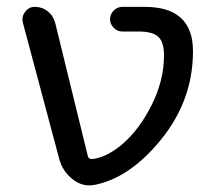

<svg xmlns="http://www.w3.org/2000/svg" viewBox="-20 -567 624 563"><path d="M336.9 -142.6Q387.7 -185.5 424.3 -258.3Q460.9 -331.1 460.9 -404.3Q460.9 -443.4 444.3 -459Q427.7 -474.6 386.7 -474.6H338.9Q324.2 -474.6 313.5 -485.4Q302.7 -496.1 302.7 -510.7Q302.7 -525.4 313.5 -536.1Q324.2 -546.9 338.9 -546.9H404.3Q545.9 -546.9 545.9 -417Q545.9 -263.7 439.5 -142.6Q354.5 -44.9 259.8 -25.4Q251 -23.4 242.2 -23.4Q215.8 -23.4 193.4 -41Q163.1 -64.5 153.3 -102.5L46.9 -501Q45.9 -505.9 45.9 -510.7Q45.9 -522.5 53.7 -532.2Q64.5 -546.9 82 -546.9Q103.5 -546.9 119.6 -534.2Q135.7 -521.5 141.6 -501L237.3 -110.4Q239.3 -100.6 249 -100.6Q289.1 -103.5 336.9 -142.6Z"/></svg>

Font: Gen Jyuu GothicX Regular
Style: Regular
Weight: 400
Designer: [Source Han Sans]
Ryoko NISHIZUKA  (kana & ideographs); Paul D. Hunt (Latin, Greek & Cyrillic); Wenlong ZHANG  (bopomofo
Version: Version 1.002.20150607